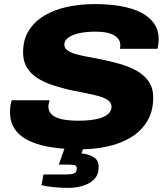

<svg xmlns="http://www.w3.org/2000/svg" viewBox="-20 -719 822 940"><path d="M375 12Q302 12 239 3Q176 -6 129 -26.5Q82 -47 55.5 -82.5Q29 -118 29 -171Q29 -184 31 -199.5Q33 -215 37 -228H223Q221 -221 219 -212.5Q217 -204 217 -197Q217 -172 235.5 -156.5Q254 -141 287 -134.5Q320 -128 364 -128Q394 -128 422.5 -131Q451 -134 474.5 -142Q498 -150 512 -163.5Q526 -177 526 -197Q526 -216 508.5 -228.5Q491 -241 461.5 -249Q432 -257 395 -264Q358 -271 320 -279Q279 -289 238.5 -302Q198 -315 165 -335.5Q132 -356 112.5 -387Q93 -418 93 -463Q93 -525 121 -569.5Q149 -614 198 -643Q247 -672 310 -685.5Q373 -699 444 -699Q513 -699 570.5 -689Q628 -679 669.5 -658Q711 -637 734 -604.5Q757 -572 757 -527Q757 -519 756 -508.5Q755 -498 751 -480H567Q569 -488 569 -492.5Q569 -497 569 -499Q569 -528 538.5 -546Q508 -564 449 -564Q398 -564 363.5 -555.5Q329 -547 312 -533Q295 -519 295 -501Q295 -484 309.5 -473Q324 -462 350 -454.5Q376 -447 408.5 -441Q441 -435 477 -428Q521 -419 565.5 -406.5Q610 -394 647.5 -373.5Q685 -353 707.5 -321Q730 -289 730 -241Q730 -174 701 -126Q672 -78 622.5 -47.5Q573 -17 509 -2.5Q445 12 375 12ZM316 201Q282 201 244.5 197.5Q207 194 183 187L193 135H309Q329 135 342.5 130Q356 125 356 105Q356 94 347.5 90.5Q339 87 319 87H268L309 -30H401L379 32Q411 35 437 49.5Q463 64 463 99Q463 131 448 150.5Q433 170 410 181Q387 192 362 196.5Q337 201 316 201Z"/></svg>

Font: Archivo SemiExpanded ExtraBold
Style: Italic
Weight: 800
Width: 6
Italic angle: -10°
Designer: Hector Gatti
Foundry: Omnibus-Type
Version: Version 2.001